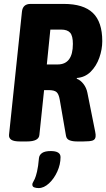

<svg xmlns="http://www.w3.org/2000/svg" viewBox="-20 -720 542 980"><path d="M82 2Q51 2 38 -6.5Q25 -15 26 -31L92 -660Q96 -700 136 -700H306Q406 -700 454 -654Q502 -608 502 -510Q502 -468 487 -425.5Q472 -383 443 -354Q414 -325 372 -322V-318Q391 -311 406 -291.5Q421 -272 426 -247L466 -47Q469 -32 468 -24Q467 -8 453.5 -3Q440 2 405 2H374Q350 2 335 -4Q320 -10 317 -26L285 -211Q280 -240 268.5 -250Q257 -260 229 -260H205L181 -31Q178 2 117 2ZM219 -391H274Q352 -391 352 -496Q352 -537 338 -553Q324 -569 292 -569H237ZM177 240Q165 240 155 236.5Q145 233 145 222Q145 216 148.5 210.5Q152 205 157.5 193Q163 181 169 156Q175 131 179 86Q181 70 195.5 60.5Q210 51 239 51Q289 51 289 82Q289 119 272.5 155.5Q256 192 230 216Q204 240 177 240Z"/></svg>

Font: Asap Condensed
Style: Bold Italic
Weight: 700
Width: 3
Italic angle: -6°
Designer: Pablo Cosgaya
Foundry: Omnibus-Type
Version: Version 3.001; ttfautohint (v1.8.4.7-5d5b)